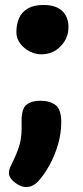

<svg xmlns="http://www.w3.org/2000/svg" viewBox="-20 -575 336 774"><path d="M84 179Q70 179 54 170Q38 161 27 148.5Q16 136 16 124Q16 111 21.5 98.5Q27 86 31 78Q50 40 59.5 6Q69 -28 67 -83Q66 -137 87 -153Q108 -169 142 -169Q181 -169 204 -151.5Q227 -134 227 -83Q227 -38 214 7Q201 52 179.5 91Q158 130 132 158Q126 165 113.5 172Q101 179 84 179ZM146 -356Q123 -356 100 -367.5Q77 -379 61.5 -399.5Q46 -420 46 -445Q46 -477 57 -502Q68 -527 92.5 -541Q117 -555 155 -555Q205 -555 230.5 -531Q256 -507 256 -466Q256 -421 224.5 -388.5Q193 -356 146 -356Z"/></svg>

Font: Playpen Sans ExtraBold
Style: Regular
Weight: 800
Designer: Laura Meseguer, Veronika Burian, José Scaglione
Foundry: TypeTogether
Version: Version 1.001